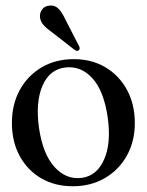

<svg xmlns="http://www.w3.org/2000/svg" viewBox="-20 -655 524 685"><path d="M243.5 -444Q307 -444 356 -415Q405 -386 433 -334.5Q461 -283 461 -216Q461 -150.5 432.5 -99.5Q404 -48.5 354 -19.5Q304 9.5 239.5 9.5Q175.5 9.5 126.8 -19Q78 -47.5 50.2 -98.5Q22.5 -149.5 22.5 -216.5Q22.5 -282.5 50.5 -333.8Q78.5 -385 128.2 -414.5Q178 -444 243.5 -444ZM272.5 -20.5Q325.5 -28 351.2 -85.5Q377 -143 364.5 -234.5Q351 -330.5 309.5 -376Q268 -421.5 211 -414Q156 -406.5 131.2 -348.2Q106.5 -290 119 -199.5Q132.5 -105.5 174.5 -59.2Q216.5 -13 272.5 -20.5ZM213.5 -585 261 -492.5Q263.5 -488.5 264.2 -484.2Q265 -480 262 -476.5Q256 -470.5 247 -476.5L164 -541Q146 -553.5 135 -566Q124 -578.5 122.5 -595Q121.5 -609 130.2 -621.2Q139 -633.5 156.5 -635Q175.5 -637.5 188.8 -623.8Q202 -610 213.5 -585Z"/></svg>

Font: Fraunces 144pt S050
Style: Regular
Weight: 400
Version: Version 1.000; ttfautohint (v1.8.3)